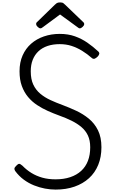

<svg xmlns="http://www.w3.org/2000/svg" viewBox="-20 -1553 959 1592"><path d="M441 19Q398 19 352.5 10.5Q307 2 262 -16Q217 -34 177 -63.5Q137 -93 106 -135Q99 -146 99.5 -155Q100 -164 114 -178Q128 -193 137.5 -194.5Q147 -196 166 -179Q200 -144 240.5 -119Q281 -94 330.5 -80Q380 -66 441 -66Q509 -66 562.5 -84Q616 -102 653 -136Q690 -170 709 -219Q728 -268 728 -332Q728 -389 709 -429.5Q690 -470 655 -499.5Q620 -529 573.5 -552Q527 -575 471 -595Q424 -612 377 -633Q330 -654 287.5 -682Q245 -710 212.5 -749Q180 -788 161 -840Q142 -892 142 -962Q142 -1036 167.5 -1093.5Q193 -1151 238 -1190.5Q283 -1230 344 -1251Q405 -1272 475 -1272Q545 -1272 601 -1252Q657 -1232 704 -1199.5Q751 -1167 794 -1127Q805 -1117 803 -1106.5Q801 -1096 791 -1085Q778 -1072 766.5 -1067Q755 -1062 744 -1070Q703 -1106 660.5 -1132Q618 -1158 573 -1172.5Q528 -1187 475 -1187Q419 -1187 374.5 -1172Q330 -1157 299 -1128Q268 -1099 251.5 -1057.5Q235 -1016 235 -962Q235 -896 256 -851.5Q277 -807 314 -776Q351 -745 399 -723Q447 -701 499 -682Q555 -661 612 -634.5Q669 -608 716.5 -569Q764 -530 792.5 -472.5Q821 -415 821 -332Q821 -251 794.5 -186Q768 -121 718 -75.5Q668 -30 598 -5.5Q528 19 441 19ZM315 -1318Q305 -1318 292.5 -1330Q280 -1342 280 -1352Q280 -1355 280 -1359Q280 -1363 285 -1368L434 -1513Q441 -1520 450 -1526.5Q459 -1533 478 -1533Q497 -1533 505.5 -1526.5Q514 -1520 521 -1513L672 -1368Q677 -1363 677.5 -1359Q678 -1355 678 -1352Q678 -1342 665 -1330Q652 -1318 642 -1318Q636 -1318 631 -1321.5Q626 -1325 618 -1331L478 -1433L340 -1331Q332 -1325 326.5 -1321.5Q321 -1318 315 -1318Z"/></svg>

Font: Playwrite VN
Style: Regular
Weight: 400
Designer: Veronika Burian, José Scaglione
Foundry: TypeTogether
Version: Version 1.002